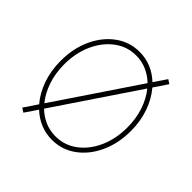

<svg xmlns="http://www.w3.org/2000/svg" viewBox="-146 -709 873 873"><g transform="rotate(45 290.0 -273.0)"><path d="M110.8 14.2 90.9 1.4 134.6 -63.6Q101.6 -101.9 82.7 -155.7Q63.9 -209.5 63.9 -272.7Q63.9 -353.3 93.6 -417.3Q123.2 -481.2 174.4 -518.3Q225.5 -555.4 289.8 -555.4Q329.5 -555.4 364.5 -540.7Q399.5 -525.9 427.9 -498.9L468.8 -559.7L488.6 -546.9L444.6 -481.5Q477.6 -443.2 496.6 -389.6Q515.6 -335.9 515.6 -272.7Q515.6 -192.5 486 -128.4Q456.3 -64.3 405.2 -27.2Q354 9.9 289.8 9.9Q250 9.9 214.8 -4.8Q179.7 -19.5 151.6 -46.2ZM289.8 -12.8Q347.7 -12.8 393.6 -46.9Q439.6 -81 466.3 -139.9Q492.9 -198.9 492.9 -272.7Q492.9 -329.5 476.6 -378.2Q460.2 -426.8 431.5 -462L164.4 -65.3Q190 -40.5 221.8 -26.6Q253.6 -12.8 289.8 -12.8ZM148.1 -83.5 415.1 -480.1Q389.6 -505 357.6 -518.8Q325.6 -532.7 289.8 -532.7Q232.2 -532.7 186.3 -498.4Q140.3 -464.1 113.5 -405.4Q86.6 -346.6 86.6 -272.7Q86.6 -215.6 103 -166.9Q119.3 -118.3 148.1 -83.5Z"/></g></svg>

Font: Inter UI Thin
Style: Regular
Weight: 100
Designer: Rasmus Andersson
Foundry: rsms
Version: 3.2;8d6f07862